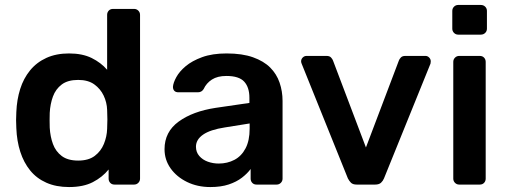

<svg xmlns="http://www.w3.org/2000/svg" viewBox="-20 -746 2050 776"><path d="M259 10Q207 10 167.5 -7.5Q128 -25 102 -57Q76 -89 62 -132.5Q48 -176 46 -228Q45 -246 45 -260.5Q45 -275 46 -293Q48 -343 61.5 -386Q75 -429 101.5 -461.5Q128 -494 167.5 -512Q207 -530 259 -530Q313 -530 350.5 -511.5Q388 -493 413 -464V-686Q413 -696 419.5 -703Q426 -710 437 -710H522Q532 -710 539 -703Q546 -696 546 -686V-24Q546 -14 539 -7Q532 0 522 0H443Q432 0 425.5 -7Q419 -14 419 -24V-61Q394 -30 355.5 -10Q317 10 259 10ZM296 -97Q338 -97 363 -116Q388 -135 400 -164.5Q412 -194 413 -225Q414 -243 414 -263.5Q414 -284 413 -302Q412 -332 399 -359.5Q386 -387 361 -405Q336 -423 296 -423Q254 -423 229.5 -404.5Q205 -386 194 -356Q183 -326 181 -290Q180 -260 181 -230Q183 -194 194 -164Q205 -134 229.5 -115.5Q254 -97 296 -97Z M830 10Q778 10 736 -10.5Q694 -31 669.5 -65.5Q645 -100 645 -143Q645 -213 702 -254.5Q759 -296 851 -310L988 -330V-351Q988 -393 967 -416Q946 -439 895 -439Q859 -439 836.5 -424.5Q814 -410 803 -386Q795 -373 780 -373H701Q690 -373 684.5 -379Q679 -385 679 -395Q680 -411 692.5 -434Q705 -457 730.5 -478.5Q756 -500 797 -515Q838 -530 896 -530Q959 -530 1002.5 -514.5Q1046 -499 1072 -473Q1098 -447 1110 -412Q1122 -377 1122 -338V-24Q1122 -14 1115 -7Q1108 0 1098 0H1017Q1006 0 999.5 -7Q993 -14 993 -24V-63Q980 -45 958 -28Q936 -11 904.5 -0.5Q873 10 830 10ZM864 -85Q899 -85 927.5 -100Q956 -115 972.5 -146.5Q989 -178 989 -226V-247L889 -231Q830 -222 801 -202Q772 -182 772 -153Q772 -131 785.5 -115.5Q799 -100 820 -92.5Q841 -85 864 -85Z M1422 0Q1406 0 1398.5 -7.5Q1391 -15 1386 -25L1199 -489Q1197 -494 1197 -498Q1197 -507 1203.5 -513.5Q1210 -520 1219 -520H1300Q1312 -520 1318 -513.5Q1324 -507 1326 -501L1459 -150L1592 -501Q1594 -507 1600 -513.5Q1606 -520 1618 -520H1700Q1708 -520 1714.5 -513.5Q1721 -507 1721 -498Q1721 -494 1720 -489L1532 -25Q1528 -15 1520 -7.5Q1512 0 1496 0Z M1836 0Q1826 0 1819 -7Q1812 -14 1812 -24V-496Q1812 -506 1819 -513Q1826 -520 1836 -520H1919Q1930 -520 1936.5 -513Q1943 -506 1943 -496V-24Q1943 -14 1936.5 -7Q1930 0 1919 0ZM1832 -606Q1822 -606 1815 -613Q1808 -620 1808 -630V-702Q1808 -712 1815 -719Q1822 -726 1832 -726H1923Q1934 -726 1941 -719Q1948 -712 1948 -702V-630Q1948 -620 1941 -613Q1934 -606 1923 -606Z"/></svg>

Font: Rubik Light Medium
Style: Regular
Weight: 500
Version: Version 2.104